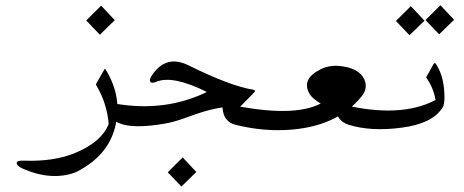

<svg xmlns="http://www.w3.org/2000/svg" viewBox="-20 -467 1743 722"><path d="M360.4 -445.8 411.6 -391.1 355.5 -336.4 304.2 -390.1Z M372.6 -206.1Q375 -210 377 -206.1Q441.4 -101.6 413.3 9.5Q385.3 120.6 266.1 180.2Q176.8 214.8 67.4 168Q41 156.2 43 145Q44.4 135.7 71.8 137.2Q185.5 141.1 265.6 106.9Q363.3 65.4 388.7 -1Q381.8 -80.6 341.8 -146.5Q340.3 -149.4 341.8 -152.3Z M667 125 718.3 179.7 662.1 234.4 610.8 180.7Z M549.3 -180.7Q602.5 -263.7 688 -221.7Q847.2 -143.1 931.2 -129.9Q943.8 -127.4 935.1 -118.7L887.2 -69.8Q881.3 -64 876.5 -64.5Q808.6 -73.2 686 -26.9Q638.2 -8.8 599.1 -2Q478.5 18.6 426.8 -4.4Q393.6 -18.6 390.6 -61.5Q389.2 -81.5 411.1 -77.6Q600.1 -44.4 757.8 -121.1Q629.4 -185.5 566.9 -159.2Q552.2 -153.3 546.9 -157.7Q539.1 -164.6 549.3 -180.7Z M1186 -77.6Q1154.3 -96.7 1144.5 -113.3Q1111.3 -169.4 1185.5 -206.5Q1223.6 -225.6 1272.9 -216.8Q1340.8 -205.1 1353.5 -158.2Q1360.8 -130.4 1339.8 -104.5Q1244.1 13.7 1051.8 22Q960.4 25.9 866.2 2.4Q820.8 -8.8 816.9 -60.1Q814.9 -80.1 833 -76.2Q1079.1 -22.5 1186 -77.6Z M1636.2 -447.3 1687.5 -392.6 1631.3 -337.9 1580.1 -391.6ZM1524.9 -443.8 1576.2 -389.2 1520 -334.5 1468.8 -388.2Z M1617.7 -90.8Q1610.4 -136.7 1582.5 -175.8L1610.8 -227.1Q1614.3 -232.9 1619.1 -226.6Q1645 -188 1650.1 -130.6Q1655.3 -73.2 1641.6 -59.1Q1604.5 -2 1489.7 13.2Q1375 28.3 1292 2.4Q1246.6 -11.2 1242.7 -60.1Q1240.7 -81.5 1258.8 -76.2Q1482.9 -20 1617.7 -90.8Z"/></svg>

Font: Amiri Typewriter
Style: Regular
Weight: 400
Monospace: yes
Designer: Khaled Hosny
Version: Version 1.1